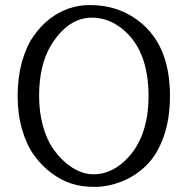

<svg xmlns="http://www.w3.org/2000/svg" viewBox="-20 -730 741 760"><path d="M49.8 0ZM66.4 -483.4Q83 -543.9 111.3 -585Q141.1 -627.9 176.8 -655.3Q248 -710 335 -710Q439.5 -710 517.6 -655.3Q652.8 -561 652.8 -351.6Q652.8 -258.8 627.9 -189Q603 -118.7 559.8 -75.9Q516.6 -33.2 461.9 -11.7Q407.2 9.8 355.2 9.8Q303.2 9.8 262.5 -3.4Q221.7 -16.6 183.1 -45.4Q144.5 -74.2 115 -115.2Q85.4 -156.2 67.6 -217Q49.8 -277.8 49.8 -350.1Q49.8 -422.4 66.4 -483.4ZM343.3 -660.2Q313 -660.2 284.7 -648.4Q256.3 -636.7 229.5 -611.3Q203.1 -585.9 181.6 -550.3Q134.8 -472.2 134.8 -350.1Q134.8 -287.1 149.4 -233.6Q164.1 -180.2 187.5 -145.5Q210.9 -110.4 239.7 -85.9Q294.4 -40 350.1 -40Q414.6 -40 469.2 -88.9Q567.9 -177.2 567.9 -350.1Q567.9 -530.8 465.8 -614.3Q409.7 -660.2 343.3 -660.2Z"/></svg>

Font: Pfennig
Style: Medium
Weight: 500
Version: Version 20120410 ; ttfautohint (v0.8)